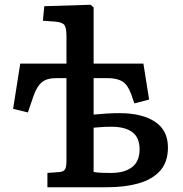

<svg xmlns="http://www.w3.org/2000/svg" viewBox="-20 -786 767 806"><path d="M179 0V-60L232 -64Q248 -66 253.5 -76Q259 -86 259 -111V-458H215Q177 -458 156 -441Q135 -424 121 -384L97 -314L35 -329L65 -519H259V-634Q259 -668 251 -680Q243 -692 214 -695L160 -699L166 -760L360 -766L373 -755V-519H582L606 -368L544 -352L531 -390Q517 -429 494.5 -443.5Q472 -458 431 -458H373V-305Q403 -308 429 -309.5Q455 -311 482 -311Q576 -311 630.5 -275Q685 -239 685 -167Q685 -106 652.5 -69.5Q620 -33 562.5 -16.5Q505 0 429 0ZM446 -60Q503 -60 534.5 -84.5Q566 -109 566 -159Q566 -209 535 -231.5Q504 -254 448 -254Q422 -254 405 -252.5Q388 -251 373 -250V-64Q392 -61 410 -60.5Q428 -60 446 -60Z"/></svg>

Font: Literata 7pt Medium
Style: Regular
Weight: 500
Designer: Latin by Veronika Burian and Jose Scaglione. Greek by Irene Vlachou. Cyrillic by Vera Evstafieva.
Foundry: TypeTogether
Version: Version 3.002